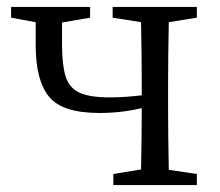

<svg xmlns="http://www.w3.org/2000/svg" viewBox="-20 -534 636 554"><path d="M548 -483 467 -470Q465 -364 465 -286V-228Q465 -150 467 -44L548 -32V0H307V-32L387 -45Q389 -143 389 -222Q330 -208 267 -208Q160 -208 121.5 -255Q83 -302 83 -403V-470L12 -483V-514H240V-483L159 -469Q159 -438 159 -405Q159 -348 169 -314.5Q179 -281 208.5 -267Q238 -253 296 -253Q340 -253 389 -259V-286Q389 -366 387 -470L305 -483V-514H548Z"/></svg>

Font: Han-Nom Khai
Style: Regular
Weight: 400
Version: Version 1.200;June 22, 2023;FontCreator 14.0.0.2814 64-bit